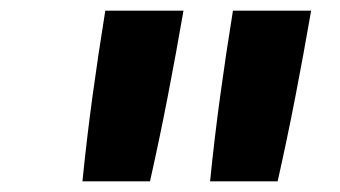

<svg xmlns="http://www.w3.org/2000/svg" viewBox="-20 -792 640 361"><path d="M135 -451Q143 -531 154 -611.5Q165 -692 178 -772H325Q311 -691 295.5 -611Q280 -531 262 -451ZM375 -451Q383 -531 394 -611.5Q405 -692 418 -772H565Q551 -691 535.5 -611Q520 -531 502 -451Z"/></svg>

Font: Iosevka Curly XBdExObl
Style: Regular
Weight: 800
Width: 7
Italic angle: -9°
Monospace: yes
Designer: Belleve Invis
Foundry: Belleve Invis
Version: Version 11.1.0; ttfautohint (v1.8.3)